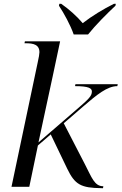

<svg xmlns="http://www.w3.org/2000/svg" viewBox="-20 -976 635 1003"><path d="M365 -796H440C480 -846 541 -907 583 -946L585 -956H575C522 -930 458 -891 412 -855C382 -891 339 -929 300 -956H290L288 -946C314 -907 348 -845 365 -796ZM511 7H518L520 -3C473 -3 460 -48 423 -119L313 -332L416 -421C486 -481 540 -526 593 -526L595 -536H374L372 -526C443 -526 460 -515 460 -498C460 -475 444 -459 387 -410L181 -232C194 -295 239 -500 255 -576L294 -760H110L108 -750H116C154 -750 186 -743 186 -703C186 -694 183 -677 177 -650L40 0H133L178 -216L245 -274L331 -95C371 -12 402 6 511 7Z"/></svg>

Font: Noto Serif Display
Style: Italic
Weight: 400
Italic angle: -12°
Designer: Monotype Design Team
Foundry: Monotype Imaging Inc.
Version: Version 2.009